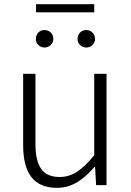

<svg xmlns="http://www.w3.org/2000/svg" viewBox="-20 -888 629 921"><path d="M253 13C327 13 382 -28 434 -88H436L441 0H491V-534H432V-143C372 -71 327 -39 266 -39C184 -39 150 -90 150 -200V-534H91V-193C91 -55 143 13 253 13ZM193 -660C217 -660 236 -679 236 -701C236 -726 217 -744 193 -744C170 -744 152 -726 152 -701C152 -679 170 -660 193 -660ZM153 -829H432V-868H153ZM394 -660C417 -660 436 -679 436 -701C436 -726 417 -744 394 -744C370 -744 352 -726 352 -701C352 -679 370 -660 394 -660Z"/></svg>

Font: Noto Sans TC Light
Style: Regular
Weight: 300
Designer: Ryoko NISHIZUKA 西塚涼子 (kana, bopomofo & ideographs); Paul D. Hunt (Latin, Greek & Cyrillic); Sandoll Communications 산돌커뮤니
Foundry: Adobe
Version: Version 2.004;hotconv 1.0.118;makeotfexe 2.5.65603